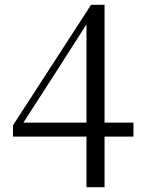

<svg xmlns="http://www.w3.org/2000/svg" viewBox="-20 -759 595 797"><path d="M339 18H414V-192H534V-250H414V-739H358L34 -239V-192H339ZM77 -250 217 -467 339 -658V-250Z"/></svg>

Font: Harano Aji Mincho K1
Style: Regular
Weight: 400
Foundry: Masamichi Hosoda
Version: HaranoAjiMinchoK1-Regular version 20230610;ttx 4.39.4